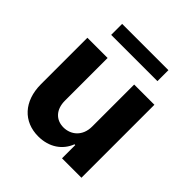

<svg xmlns="http://www.w3.org/2000/svg" viewBox="-197 -868 1015 1015"><g transform="rotate(45 311.0 -360.0)"><path d="M484.4 -727.3H138.5V-645.2H484.4ZM410.2 -232.2C410.5 -159.1 360.4 -120.7 306.1 -120.7C248.9 -120.7 212 -160.9 211.6 -225.1V-545.5H60.4V-198.2C60.7 -70.7 135.3 7.1 245 7.1C327.1 7.1 386 -35.2 410.5 -99.1H416.2V0H561.4V-545.5H410.2Z"/></g></svg>

Font: TID UI
Style: Bold
Weight: 700
Designer: The TID Project Authors
Foundry: Bakken & Bæck
Version: Version 1.001;hotconv 1.0.109;makeotfexe 2.5.65596